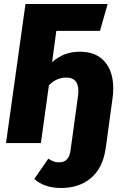

<svg xmlns="http://www.w3.org/2000/svg" viewBox="-20 -714 609 958"><path d="M545 -273Q545 -245 541 -220L511 0L506 34Q491 127 432.5 175.5Q374 224 285 224Q201 224 151 179L221 78Q238 88 249 92Q260 96 276 96Q299 96 313 82Q327 68 331 42L337 0L368 -226Q371 -246 371 -260Q371 -327 311 -327Q261 -327 224 -288L184 0H10L107 -693L106 -694H517L479 -560H261L240 -404Q270 -430 303.5 -443Q337 -456 378 -456Q459 -456 502 -407Q545 -358 545 -273Z"/></svg>

Font: Fira Sans Condensed ExtraBold
Style: Italic
Weight: 800
Width: 3
Italic angle: -8°
Designer: bBox Type GmbH & Carrois Corporate GbR & Edenspiekermann AG
Foundry: bBox Type GmbH & Carrois Corporate GbR & Edenspiekermann AG
Version: Version 4.301